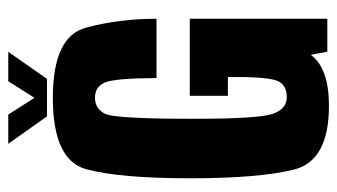

<svg xmlns="http://www.w3.org/2000/svg" viewBox="-200 -632 835 476"><g transform="rotate(-90 218.0 -393.5)"><path d="M194 4Q57.5 4 36 -83Q14.5 -170 14.5 -340.5Q14.5 -513.5 36.8 -597Q59 -680.5 214 -680.5Q365.5 -680.5 387.8 -598.8Q410 -517 410 -423.5H263Q262.5 -526.5 252 -551.2Q241.5 -576 214.5 -576Q186 -576 174 -550Q162 -524 162 -331Q162 -172 174 -136.2Q186 -100.5 215.5 -100.5Q241.5 -100.5 253 -117.8Q264.5 -135 265.5 -212V-246.5H219V-341H410V0H328.5L320.5 -41Q288 4 194 4ZM168 -695 100 -791H172.5L214 -726L255 -791H328L261 -695Z"/></g></svg>

Font: Anybody Condensed Regular
Style: Bold
Weight: 700
Width: 3
Designer: Tyler Finck
Foundry: Etcetera Type Company
Version: Version 1.010; ttfautohint (v1.8.3) -l 8 -r 50 -G 200 -x 14 